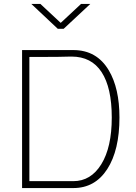

<svg xmlns="http://www.w3.org/2000/svg" viewBox="-20 -954 688 974"><path d="M352 0H92V-700H352Q471 -700 532 -597Q586 -506 586 -358Q586 -192 524 -96Q462 0 352 0ZM352 -35Q441 -35 494 -121Q547 -207 547 -358Q547 -509 495.5 -588Q444 -667 343 -667H338Q304 -665 129 -665V-35ZM303 -808H273L139 -934H185L288 -838L391 -934H438Z"/></svg>

Font: Storia Sans Thin
Style: Regular
Weight: 100
Designer: Accademia di Belle Arti di Urbino and others
Foundry: Accademia di Belle Arti di Urbino and others.
Version: Version 60.001;May 25, 2020;FontCreator 12.0.0.2522 64-bit